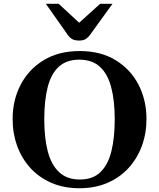

<svg xmlns="http://www.w3.org/2000/svg" viewBox="-20 -976 837 1010"><path d="M397.9 14.2Q315.4 14.2 250.2 -14.2Q185.1 -42.5 139.6 -92.5Q94.2 -142.6 70.3 -208.5Q46.4 -274.4 46.4 -349.6Q46.4 -449.7 88.9 -530.8Q131.3 -611.8 210.2 -659.7Q289.1 -707.5 399.4 -707.5Q509.3 -707.5 587.9 -659.7Q666.5 -611.8 708.5 -530.8Q750.5 -449.7 750.5 -349.6Q750.5 -274.4 726.3 -208.5Q702.1 -142.6 656.5 -92.5Q610.8 -42.5 545.7 -14.2Q480.5 14.2 397.9 14.2ZM399.9 -31.7Q467.8 -31.7 507.8 -70.1Q547.9 -108.4 565.7 -179.4Q583.5 -250.5 583.5 -348.6Q583.5 -446.8 564.9 -517.1Q546.4 -587.4 505.6 -624.8Q464.8 -662.1 397 -662.1Q329.6 -662.1 289.1 -624.8Q248.5 -587.4 230.7 -517.1Q212.9 -446.8 212.9 -348.6Q212.9 -250.5 231.4 -179.4Q250 -108.4 291.3 -70.1Q332.5 -31.7 399.9 -31.7ZM396.5 -762.7Q374 -762.7 360.8 -769.8Q347.7 -776.9 339.8 -787.6L221.2 -956.1H288.6L396.5 -856.4L506.8 -956.1H571.8L453.1 -792Q444.8 -780.3 432.1 -771.5Q419.4 -762.7 396.5 -762.7Z"/></svg>

Font: Gelasio SemiBold
Style: Regular
Weight: 600
Designer: Eben Sorkin
Foundry: Eben Sorkin
Version: Version 1.008